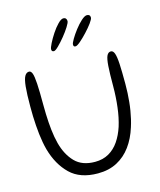

<svg xmlns="http://www.w3.org/2000/svg" viewBox="-122 -905 841 1009"><g transform="rotate(-15 298.0 -401.0)"><path d="M285 17Q188.5 17 134.2 -35.8Q80 -88.5 55.5 -175Q50 -195 46 -217.2Q42 -239.5 39.2 -262.8Q36.5 -286 34.8 -310.8Q33 -335.5 32.2 -361Q31.5 -386.5 31.5 -413Q31.5 -483 35.5 -522.5Q39.5 -562 48.8 -577.8Q58 -593.5 72.5 -593.5Q83 -593.5 89 -577.8Q95 -562 97.5 -520.5Q100 -479 100 -401Q100 -378 100.8 -355.2Q101.5 -332.5 103 -310.8Q104.5 -289 106.8 -268.5Q109 -248 112.5 -228.8Q116 -209.5 120.5 -192Q138 -126 177 -85.8Q216 -45.5 286 -45.5Q329 -45.5 361.2 -64Q393.5 -82.5 416 -115.5Q438.5 -148.5 452.5 -191.5Q459.5 -214 464.8 -239.2Q470 -264.5 473.2 -291.5Q476.5 -318.5 478.2 -346.8Q480 -375 480 -403.5Q480 -475 482.8 -514.2Q485.5 -553.5 493.2 -569.2Q501 -585 515 -585Q527.5 -585 534 -567.5Q540.5 -550 542.8 -509.5Q545 -469 545 -400Q545 -375 543.8 -350.5Q542.5 -326 540.2 -302.8Q538 -279.5 534.2 -257Q530.5 -234.5 525.5 -213.2Q520.5 -192 514 -172Q496.5 -115.5 465.5 -73Q434.5 -30.5 389.8 -6.8Q345 17 285 17ZM227.5 -663.5Q221.5 -663.5 218.2 -666.5Q215 -669.5 215 -676.5Q215 -685 226.2 -707.5Q237.5 -730 254.2 -755.5Q271 -781 288.8 -799.2Q306.5 -817.5 319 -817.5Q327.5 -817.5 332.2 -812.2Q337 -807 337 -798Q337 -789.5 323.5 -768Q310 -746.5 290.5 -722.5Q271 -698.5 253.2 -681Q235.5 -663.5 227.5 -663.5ZM344 -658.5Q338 -658.5 335.2 -661Q332.5 -663.5 332.5 -671Q332.5 -679 344.8 -699.8Q357 -720.5 375 -744Q393 -767.5 411.8 -784.5Q430.5 -801.5 443 -801.5Q451 -801.5 455.8 -797.2Q460.5 -793 460.5 -784Q460.5 -775.5 445.8 -755.2Q431 -735 410.2 -712.8Q389.5 -690.5 370.8 -674.5Q352 -658.5 344 -658.5Z"/></g></svg>

Font: Gluten Thin ExtraLight
Style: Regular
Weight: 250
Version: Version 1.300